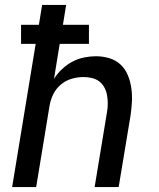

<svg xmlns="http://www.w3.org/2000/svg" viewBox="-20 -755 640 775"><path d="M29 0 124 -578H65V-655H137L150 -735H247L234 -655H339V-578H221L198 -437Q212 -459 231.5 -477Q251 -495 273 -506.5Q295 -518 319.5 -523Q344 -528 367 -528Q395 -528 421.5 -520Q448 -512 467 -494Q486 -476 496 -451.5Q506 -427 510 -400Q514 -373 512.5 -345Q511 -317 507 -289L459 0H362L412 -303Q415 -320 415 -337.5Q415 -355 412 -371.5Q409 -388 401 -402.5Q393 -417 380.5 -426.5Q368 -436 351 -440Q334 -444 317 -444Q293 -444 269 -437Q245 -430 225.5 -413.5Q206 -397 195 -374.5Q184 -352 180 -328L126 0Z"/></svg>

Font: Iosevka Custom Medium
Style: Italic
Weight: 500
Italic angle: -9°
Designer: Belleve Invis
Foundry: Belleve Invis
Version: Version 27.0.1